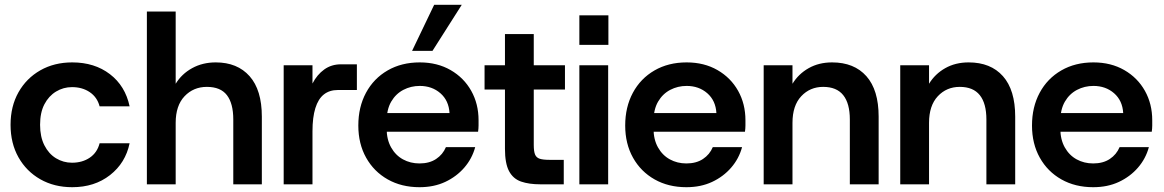

<svg xmlns="http://www.w3.org/2000/svg" viewBox="-20 -768 4852 800"><path d="M281 12Q206 12 148 -21Q90 -54 57 -112.5Q24 -171 24 -248Q24 -325 57 -383.5Q90 -442 148 -475Q206 -508 281 -508Q374 -508 438 -459Q502 -410 520 -325H395Q385 -363 354 -384Q323 -405 280 -405Q244 -405 213.5 -386.5Q183 -368 165 -333.5Q147 -299 147 -248Q147 -198 165 -162.5Q183 -127 213.5 -108.5Q244 -90 280 -90Q323 -90 354 -111Q385 -132 395 -171H520Q503 -89 438.5 -38.5Q374 12 281 12Z M592 0V-720H712V-419Q737 -460 780.5 -484Q824 -508 879 -508Q969 -508 1020 -450.5Q1071 -393 1071 -282V0H952V-270Q952 -337 925.5 -371.5Q899 -406 842 -406Q786 -406 749 -367Q712 -328 712 -256V0Z M1162 0V-496H1282V-420Q1301 -457 1331 -478.5Q1361 -500 1400 -500H1467V-393H1388Q1353 -393 1329.5 -374.5Q1306 -356 1294 -317.5Q1282 -279 1282 -221V0Z M1728 12Q1653 12 1595.5 -20.5Q1538 -53 1505.5 -111Q1473 -169 1473 -245Q1473 -322 1505 -381.5Q1537 -441 1595 -474.5Q1653 -508 1729 -508Q1802 -508 1857.5 -476Q1913 -444 1943.5 -389.5Q1974 -335 1974 -267Q1974 -257 1974 -245Q1974 -233 1972 -219H1560V-297H1853Q1850 -349 1815 -379.5Q1780 -410 1729 -410Q1692 -410 1660.5 -393.5Q1629 -377 1610 -344.5Q1591 -312 1591 -262V-233Q1591 -187 1609.5 -154Q1628 -121 1659 -104Q1690 -87 1728 -87Q1769 -87 1797 -105.5Q1825 -124 1838 -155H1960Q1947 -107 1914.5 -69.5Q1882 -32 1835 -10Q1788 12 1728 12ZM1697 -556 1789 -748H1904L1782 -556Z M2232 0Q2184 0 2151 -11.5Q2118 -23 2101 -55Q2084 -87 2084 -148V-395H1999V-496H2084V-626H2204V-496H2334V-395H2204V-164Q2204 -137 2209.5 -124Q2215 -111 2229 -106.5Q2243 -102 2270 -102H2329V0Z M2394 0V-496H2514V0ZM2394 -581V-704H2515V-581Z M2840 12Q2765 12 2707.5 -20.5Q2650 -53 2617.5 -111Q2585 -169 2585 -245Q2585 -322 2617 -381.5Q2649 -441 2707 -474.5Q2765 -508 2841 -508Q2914 -508 2969.5 -476Q3025 -444 3055.5 -389.5Q3086 -335 3086 -267Q3086 -257 3086 -245Q3086 -233 3084 -219H2672V-297H2965Q2962 -349 2927 -379.5Q2892 -410 2841 -410Q2804 -410 2772.5 -393.5Q2741 -377 2722 -344.5Q2703 -312 2703 -262V-233Q2703 -187 2721.5 -154Q2740 -121 2771 -104Q2802 -87 2840 -87Q2881 -87 2909 -105.5Q2937 -124 2950 -155H3072Q3059 -107 3026.5 -69.5Q2994 -32 2947 -10Q2900 12 2840 12Z M3162 0V-496H3282V-419Q3307 -460 3349.5 -484Q3392 -508 3447 -508Q3539 -508 3590 -450.5Q3641 -393 3641 -282V0H3521V-270Q3521 -337 3493.5 -371.5Q3466 -406 3410 -406Q3355 -406 3318.5 -367Q3282 -328 3282 -256V0Z M3731 0V-496H3851V-419Q3876 -460 3918.5 -484Q3961 -508 4016 -508Q4108 -508 4159 -450.5Q4210 -393 4210 -282V0H4090V-270Q4090 -337 4062.5 -371.5Q4035 -406 3979 -406Q3924 -406 3887.5 -367Q3851 -328 3851 -256V0Z M4535 12Q4460 12 4402.5 -20.5Q4345 -53 4312.5 -111Q4280 -169 4280 -245Q4280 -322 4312 -381.5Q4344 -441 4402 -474.5Q4460 -508 4536 -508Q4609 -508 4664.5 -476Q4720 -444 4750.5 -389.5Q4781 -335 4781 -267Q4781 -257 4781 -245Q4781 -233 4779 -219H4367V-297H4660Q4657 -349 4622 -379.5Q4587 -410 4536 -410Q4499 -410 4467.5 -393.5Q4436 -377 4417 -344.5Q4398 -312 4398 -262V-233Q4398 -187 4416.5 -154Q4435 -121 4466 -104Q4497 -87 4535 -87Q4576 -87 4604 -105.5Q4632 -124 4645 -155H4767Q4754 -107 4721.5 -69.5Q4689 -32 4642 -10Q4595 12 4535 12Z"/></svg>

Font: Host Grotesk SemiBold
Style: Regular
Weight: 600
Designer: Doukan Karapınar
Foundry: Element Type
Version: Version 1.003